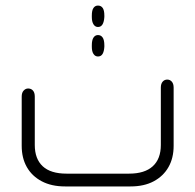

<svg xmlns="http://www.w3.org/2000/svg" viewBox="-20 -670 702 690"><path d="M310 -614Q310 -633 316 -641.5Q322 -650 332 -650Q343 -650 349 -641.5Q355 -633 355 -614V-609Q354 -592 348.5 -582.5Q343 -573 332 -573Q322 -573 316 -582.5Q310 -592 310 -609ZM332 -467Q322 -467 316 -476Q310 -485 310 -502V-507Q310 -526 316 -535Q322 -544 332 -544Q343 -544 349 -535Q355 -526 355 -507V-502Q354 -485 348.5 -476Q343 -467 332 -467ZM449 0H214Q165 0 130 -18.5Q95 -37 76.5 -69.5Q58 -102 58 -146V-323Q58 -337 65 -344.5Q72 -352 81 -352Q92 -352 98.5 -344.5Q105 -337 105 -323V-149Q105 -99 133.5 -72.5Q162 -46 219 -46H444Q500 -46 529 -72.5Q558 -99 558 -149V-355Q558 -369 564.5 -376.5Q571 -384 581 -384Q591 -384 597.5 -376.5Q604 -369 604 -355V-146Q604 -102 585.5 -69.5Q567 -37 532.5 -18.5Q498 0 449 0Z"/></svg>

Font: Beiruti Light
Style: Regular
Weight: 300
Designer: Arlette Boutros
Foundry: Boutros
Version: Version 1.41